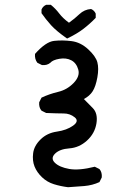

<svg xmlns="http://www.w3.org/2000/svg" viewBox="-20 -655 540 806"><path d="M265.6 130.9Q234.4 127 206.1 118.2Q177.7 109.4 156.2 88.9Q134.8 68.4 125 43.9Q115.2 19.5 119.1 -11.7Q123 -43 150.4 -69.8Q177.7 -96.7 218.8 -102.5Q259.8 -108.4 286.6 -127.4Q313.5 -146.5 293.5 -162.6Q273.4 -178.7 247.6 -178.7Q221.7 -178.7 173.8 -180.7L154.3 -190.4Q142.6 -204.1 144.5 -225.6L154.3 -245.1Q187.5 -260.7 224.6 -269.5Q261.7 -278.3 289.1 -306.6Q316.4 -335 308.6 -362.8Q300.8 -390.6 279.3 -401.9Q257.8 -413.1 229.5 -408.2Q201.2 -403.3 191.4 -391.6Q177.7 -379.9 156.2 -381.8L136.7 -391.6Q125 -407.2 127 -428.7Q171.9 -479.5 207 -483.4Q242.2 -487.3 280.3 -482.4Q318.4 -477.5 350.1 -448.2Q381.8 -418.9 388.7 -393.6Q395.5 -368.2 388.7 -330.1Q381.8 -292 369.1 -272Q356.4 -252 332 -239.3Q347.7 -223.6 369.6 -201.2Q391.6 -178.7 384.8 -136.7Q377.9 -94.7 345.2 -64.9Q312.5 -35.2 271.5 -32.2Q230.5 -29.3 210.9 -9.8Q191.4 9.8 210.4 28.3Q229.5 46.9 270.5 54.2Q311.5 61.5 377.9 44.9L397.5 54.7Q409.2 68.4 407.2 89.8L397.5 109.4Q368.2 123 333.5 126Q298.8 128.9 265.6 130.9ZM261.7 -493.2Q216.8 -524.4 194.3 -549.3Q171.9 -574.2 154.3 -599.6V-615.2Q160.2 -628.9 173.8 -634.8H193.4Q212.9 -619.1 228.5 -598.6Q244.1 -578.1 269.5 -559.6Q293 -576.2 313.5 -595.7Q334 -615.2 362.3 -617.2Q376 -611.3 381.8 -597.7V-580.1Q358.4 -555.7 330.6 -534.2Q302.7 -512.7 261.7 -493.2Z"/></svg>

Font: NaikaiFont
Style: Regular
Weight: 400
Version: Version 1.67